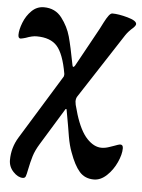

<svg xmlns="http://www.w3.org/2000/svg" viewBox="-52 -464 585 791"><g transform="rotate(5 241.0 -69.0)"><path d="M13 216Q13 165 40 121L204 -146Q206 -154 205 -158Q191 -238 163.5 -269.5Q136 -301 78 -301Q60 -301 34 -291Q30 -290 23 -288Q16 -286 13 -286Q3 -286 3 -301Q3 -322 14.5 -351.5Q26 -381 47.5 -402Q69 -423 98 -423Q145 -423 172 -387.5Q199 -352 210 -312Q221 -272 235 -198Q236 -190 239 -189Q242 -188 246 -194L334 -354Q338 -362 348 -381.5Q358 -401 366 -411.5Q374 -422 381 -422Q407 -422 444.5 -411.5Q482 -401 482 -387Q482 -381 472 -371Q453 -355 441 -337L268 -71Q261 -62 261 -48Q261 -44 263 -34L274 5Q295 72 324 102.5Q353 133 384 133Q399 133 415 127.5Q431 122 434 121Q454 113 461 113Q472 113 472 128Q472 153 457 186Q442 219 417 242.5Q392 266 364 266Q327 266 304.5 240.5Q282 215 263 162Q253 136 246.5 99Q240 62 239 54Q228 -6 227 -13H223L130 139Q112 168 104.5 193Q97 218 91 248Q87 269 84 277Q81 285 72 285Q52 285 32.5 264.5Q13 244 13 216Z"/></g></svg>

Font: EB Garamond ExtraBold
Style: Regular
Weight: 800
Designer: Georg Duffner and Octavio Pardo
Foundry: Georg Duffner
Version: Version 1.000